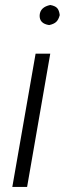

<svg xmlns="http://www.w3.org/2000/svg" viewBox="-20 -741 262 761"><path d="M87.4 0H28.8L121.1 -528.3H179.2ZM137.2 -681.2Q139.6 -712.9 179.2 -721.2Q198.2 -717.8 206.3 -709.2Q214.4 -700.7 216.8 -681.2Q211.9 -662.6 202.6 -654.1Q193.4 -645.5 174.8 -641.6Q135.3 -647.5 137.2 -681.2Z"/></svg>

Font: Roboto Light
Style: Italic
Weight: 300
Italic angle: -12°
Designer: Google
Version: Version 2.134; 2016; ttfautohint (v1.6)